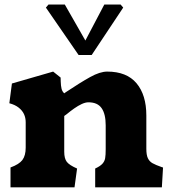

<svg xmlns="http://www.w3.org/2000/svg" viewBox="-20 -802 731 822"><path d="M90 -278.5V-170Q90 -136 76 -117.2Q62 -98.5 25 -85V0H299L310 -80.5Q277.5 -94.5 266.2 -108.8Q255 -123 255 -152.5V-305.5Q261 -309.5 266 -313.5Q281 -326 297.8 -337.8Q314.5 -349.5 330.2 -356.8Q346 -364 358.5 -364Q397.5 -364 415 -339Q432.5 -314 432.5 -265.5V-165.5V-163.5Q432.5 -138 430.2 -124.8Q428 -111.5 418.5 -101Q409 -90.5 387.5 -80.5V0H673L678 -85L674 -86Q645.5 -96 632.5 -103.5Q619.5 -111 613 -124.8Q606.5 -138.5 606.5 -165V-307.5Q606.5 -395.5 564.5 -445.5Q522.5 -495.5 439 -495.5Q408 -495.5 365.8 -472Q323.5 -448.5 262 -407.5L255 -402.5Q246.5 -410 243.5 -422.2Q240.5 -434.5 240 -453L239.5 -470L207.5 -495.5L31 -444.5L20 -360Q44.5 -353.5 60 -341.2Q75.5 -329 82.8 -313.2Q90 -297.5 90 -278.5ZM176.5 -769.5 187.5 -782.5H257.5L345.5 -628.5L426.5 -782.5H496.5L507.5 -769.5L372.5 -566.5H316.5Z"/></svg>

Font: TMT Limkin
Style: Regular
Weight: 400
Designer: Gabriel Drozdov
Version: Version 1.000;Glyphs 3.1.2 (3151)